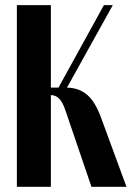

<svg xmlns="http://www.w3.org/2000/svg" viewBox="-20 -719 507 739"><path d="M466.8 0H332L231.9 -293.9Q220.7 -327.1 207 -340.1Q193.4 -353 175.8 -353V0H44.9V-699.2H175.8V-381.8H205.1L379.9 -699.2H414.1L237.8 -381.8Q283.7 -380.9 314.9 -354.5Q346.2 -328.1 368.2 -268.1Z"/></svg>

Font: Moniqa Black Heading
Style: Regular
Weight: 900
Designer: Rajesh Rajput
Foundry: Rajesh Rajput
Version: Version 1.000